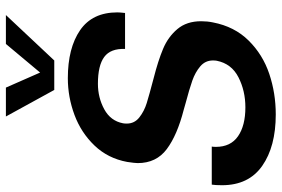

<svg xmlns="http://www.w3.org/2000/svg" viewBox="-172 -768 955 651"><g transform="rotate(-90 305.5 -442.5)"><path d="M3 -167Q3 -190 5 -202H134Q133 -197 133 -188Q133 -138 169 -113Q205 -88 267 -88Q323 -88 369 -111.5Q415 -135 425 -185Q426 -190 426 -198Q426 -224 406 -241Q386 -258 357.5 -268Q329 -278 280 -291L259 -297Q173 -319 125.5 -354.5Q78 -390 78 -453Q78 -463 82 -489Q94 -554 137.5 -599.5Q181 -645 241.5 -667.5Q302 -690 366 -690Q468 -690 528.5 -648.5Q589 -607 589 -522Q589 -514 587 -496H465Q467 -545 438 -566.5Q409 -588 347 -588Q300 -588 260.5 -566.5Q221 -545 213 -503Q212 -498 212 -490Q212 -464 233 -447.5Q254 -431 281.5 -422.5Q309 -414 366 -399Q425 -384 465.5 -367Q506 -350 532.5 -318.5Q559 -287 559 -238Q559 -217 555 -198Q541 -125 493.5 -77Q446 -29 380.5 -7Q315 15 243 15Q134 15 68.5 -31Q3 -77 3 -167ZM236 -900H334L385 -784L482 -900H580L426 -736H326Z"/></g></svg>

Font: Teachers SemiBold
Style: Italic
Weight: 600
Designer: Alfredo Marco Pradil & Chank Diesel
Version: Version 0.009